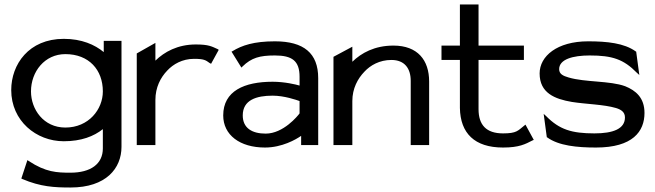

<svg xmlns="http://www.w3.org/2000/svg" viewBox="-20 -646 2917 855"><path d="M30 -245C30 -108 141 -17 264 -17C342 -17 398 -39 438 -71V15C438 84 384 123 294 123C233 123 184 121 108 71L102 67L75 149L79 151C161 186 223 189 294 189C453 189 521 103 521 8V-464H442V-414C402 -447 344 -473 264 -473C108 -473 30 -359 30 -245ZM118 -239C118 -327 179 -405 271 -405C376 -405 438 -335 438 -239C438 -159 375 -78 271 -78C174 -78 118 -159 118 -239Z M589 0H672V-201C672 -257 695 -301 725 -332C751 -360 792 -384 844 -384C889 -384 896 -378 914 -365L920 -362L954 -424L950 -427C923 -439 910 -448 852 -448C771 -448 712 -415 672 -376V-455L589 -408Z M974 -132C974 -45 1048 11 1160 11C1236 11 1298 -25 1321 -41V0H1397V-298C1397 -409 1333 -462 1204 -462C1111 -462 1057 -444 1015 -418L1011 -416L1055 -345L1060 -350C1100 -389 1137 -399 1204 -399C1281 -399 1314 -375 1314 -304V-265C1297 -270 1247 -282 1194 -282C1068 -282 974 -241 974 -132ZM1061 -132C1061 -201 1122 -220 1194 -220C1246 -220 1300 -201 1314 -196V-141C1306 -130 1242 -51 1163 -51C1102 -51 1061 -76 1061 -132Z M1465 0H1549V-196C1549 -252 1573 -296 1603 -327C1629 -355 1670 -379 1723 -379C1782 -379 1809 -341 1809 -286V0H1891V-283C1891 -378 1840 -443 1732 -443C1648 -443 1589 -410 1549 -371V-438L1465 -393Z M1946 -379H2028V-165C2030 -53 2093 11 2220 11C2292 11 2319 -4 2352 -21L2357 -23L2320 -91L2315 -87C2286 -64 2281 -52 2220 -52C2145 -52 2111 -90 2111 -160V-379H2313V-443H2111V-626H2028V-443H1946Z M2383 -319C2383 -232 2450 -205 2527 -192C2590 -182 2669 -181 2723 -165C2746 -158 2763 -147 2763 -123C2763 -72 2710 -52 2627 -52C2526 -52 2471 -69 2412 -129L2401 -139L2415 -35L2417 -34C2468 3 2550 11 2634 11C2798 11 2850 -61 2850 -143C2850 -211 2811 -243 2764 -262C2696 -287 2586 -279 2512 -301C2488 -308 2470 -316 2470 -338C2470 -382 2531 -399 2606 -399C2707 -399 2757 -382 2816 -322L2827 -312L2813 -416L2811 -417C2760 -454 2683 -462 2599 -462C2461 -462 2383 -396 2383 -319Z"/></svg>

Font: Charger Sport
Style: DfBdExt
Weight: 400
Designer: Jasper
Foundry: Cannot Into Space Fonts
Version: Version 1.1